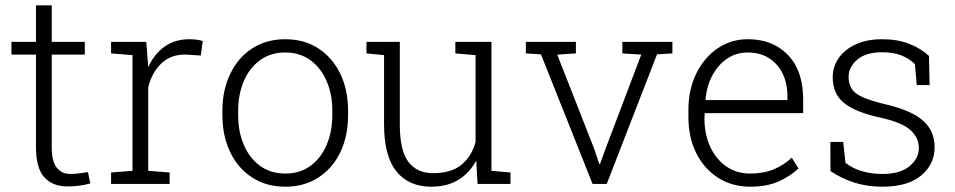

<svg xmlns="http://www.w3.org/2000/svg" viewBox="-20 -684 3553 714"><path d="M231 9.3Q175.3 9.3 144.5 -25.1Q113.8 -59.6 113.8 -136.2V-481H22.5V-528.3H113.8V-664.1H172.4V-528.3H295.4V-481H172.4V-136.2Q172.4 -83.5 191.2 -60.3Q210 -37.1 241.2 -37.1Q257.8 -37.1 273.9 -39.3Q290 -41.5 307.1 -43.9L315.9 -2Q298.3 3.4 275.9 6.3Q253.4 9.3 231 9.3Z M610.8 -42.5V0H393.1V-42.5L472.7 -48.8V-479L393.1 -485.4V-528.3H523.9L530.3 -447.8L530.8 -433.6Q553.2 -482.9 591.8 -510.5Q630.4 -538.1 684.1 -538.1Q715.3 -538.1 733.9 -531.2L726.6 -477.5L672.4 -481Q616.2 -482.4 580.6 -448.7Q544.9 -415 531.2 -359.4V-48.8Z M1041.5 10.3Q969.7 10.3 918 -23.9Q865.2 -57.6 836.2 -117.9Q807.1 -178.2 807.1 -255.9V-272Q807.1 -349.6 836.4 -409.7Q865.2 -469.7 917.7 -503.9Q970.2 -538.1 1040.5 -538.1Q1111.8 -538.1 1164.1 -503.9Q1216.3 -469.7 1245.4 -409.9Q1274.4 -350.1 1274.4 -272V-255.9Q1274.4 -178.2 1245.6 -117.7Q1216.3 -57.6 1163.8 -23.7Q1111.3 10.3 1041.5 10.3ZM1041.5 -38.6Q1095.7 -38.6 1134.8 -67.4Q1173.8 -96.2 1194.8 -145.5Q1215.8 -194.8 1215.8 -255.9V-272Q1215.8 -333.5 1194.8 -381.8Q1173.8 -431.2 1134.5 -460Q1095.2 -488.8 1040.5 -488.8Q985.8 -488.8 946.8 -460Q907.2 -431.2 886.5 -381.8Q865.7 -332.5 865.7 -272V-255.9Q865.7 -193.8 886.7 -145.5Q907.2 -96.7 946.5 -67.6Q985.8 -38.6 1041.5 -38.6Z M1583.5 10.3Q1500.5 10.3 1454.3 -46.4Q1408.2 -103 1408.2 -222.2V-479L1342.8 -485.4V-528.3H1466.8V-221.2Q1466.8 -124.5 1498.5 -82.3Q1530.3 -40 1590.3 -40Q1658.2 -40 1696.3 -71.5Q1734.4 -103 1748.5 -156.2V-479L1673.3 -485.4V-528.3H1807.6V-48.8L1878.4 -42.5V0H1755.9L1751 -86.9Q1726.1 -40.5 1684.3 -15.1Q1642.6 10.3 1583.5 10.3Z M2423.3 -481.9 2236.3 0H2183.6L1991.7 -481.9L1935.5 -485.4V-528.3H2121.6V-485.4L2052.2 -481L2189 -132.3L2208.5 -74.2H2211.4L2232.4 -132.3L2364.7 -481L2294.4 -485.4V-528.3H2480.5V-485.4Z M2770 10.3Q2702.6 10.3 2650.4 -22.9Q2598.6 -56.2 2569.3 -114.3Q2540 -172.4 2540 -248.5V-275.4Q2540 -351.6 2569.3 -410.6Q2598.6 -470.2 2648.7 -504.2Q2698.7 -538.1 2760.3 -538.1Q2825.7 -538.1 2871.6 -510.3Q2966.8 -452.6 2966.8 -313V-263.2H2600.6L2599.6 -241.7Q2600.1 -183.6 2621.6 -137.2Q2643.1 -91.3 2681.2 -64.9Q2719.2 -38.6 2770 -38.6Q2819.8 -38.6 2857.7 -54.4Q2895.5 -70.3 2924.3 -97.7L2949.2 -57.6Q2918.5 -28.3 2874.8 -9Q2831.1 10.3 2770 10.3ZM2603.5 -314.9 2604.5 -312H2908.2V-326.7Q2908.2 -373 2890.6 -410.2Q2872.6 -446.8 2839.6 -467.8Q2806.6 -488.8 2760.3 -488.8Q2717.8 -488.8 2684.6 -466.3Q2650.9 -443.8 2629.6 -404.3Q2608.4 -364.7 2603.5 -314.9Z M3261.2 10.3Q3205.6 10.3 3158 -4.6Q3110.4 -19.5 3068.4 -47.9L3067.9 -156.2H3115.7L3124 -78.6Q3152.3 -56.6 3187 -46.9Q3221.7 -37.1 3261.2 -37.1Q3327.6 -37.1 3362.3 -65.9Q3397 -94.7 3397 -134.3Q3397 -171.4 3366 -200Q3335 -228.5 3255.9 -246.1Q3161.1 -266.6 3118.9 -300.8Q3076.7 -335 3076.7 -396Q3076.7 -436.5 3099.1 -468.3Q3121.6 -500.5 3162.8 -519.3Q3204.1 -538.1 3259.8 -538.1Q3317.9 -538.1 3360.8 -521.2Q3403.8 -504.4 3434.6 -476.1L3437 -367.7H3389.2L3382.3 -445.8Q3360.4 -466.8 3331.1 -478.3Q3301.8 -489.7 3259.8 -489.7Q3200.2 -489.7 3168 -462.2Q3135.7 -434.6 3135.7 -397.9Q3135.7 -374 3146 -356.4Q3157.2 -335.9 3189.7 -322Q3222.2 -308.1 3267.6 -297.4Q3366.7 -274.9 3411.1 -236.6Q3455.6 -198.2 3455.6 -137.2Q3455.6 -72.8 3405.5 -31.2Q3355.5 10.3 3261.2 10.3Z"/></svg>

Font: Battambang Light
Style: Regular
Weight: 300
Designer: Danh Hong
Version: Version 8.002; ttfautohint (v1.8.3)